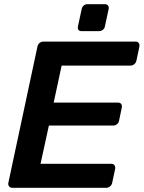

<svg xmlns="http://www.w3.org/2000/svg" viewBox="-20 -899 688 919"><path d="M40 0Q29 0 23.5 -7Q18 -14 20 -24L159 -675Q161 -686 169 -693Q177 -700 188 -700H628Q639 -700 644 -693Q649 -686 647 -675L633 -609Q631 -599 623 -592Q615 -585 604 -585H275L237 -408H544Q555 -408 560 -401.5Q565 -395 563 -384L550 -322Q548 -311 540 -304.5Q532 -298 521 -298H214L174 -115H512Q523 -115 528 -108Q533 -101 531 -90L517 -24Q515 -14 507 -7Q499 0 488 0ZM370 -750Q360 -750 355.5 -756Q351 -762 353 -772L371 -856Q373 -866 380.5 -872.5Q388 -879 398 -879H482Q492 -879 497 -872.5Q502 -866 500 -856L482 -772Q480 -762 472 -756Q464 -750 454 -750Z"/></svg>

Font: Rubik Medium
Style: Italic
Weight: 500
Italic angle: -12°
Designer: Hubert and Fischer
Foundry: Hubert and Fischer
Version: Version 2.300;gftools[0.9.30]